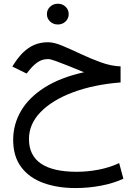

<svg xmlns="http://www.w3.org/2000/svg" viewBox="-20 -645 709 1003"><path d="M225.1 -571.3Q225.1 -594.2 241.7 -609.9Q258.3 -625.5 282.2 -625.5Q306.2 -625.5 322.5 -609.9Q338.9 -594.2 338.9 -571.3Q338.9 -548.3 322.5 -532.7Q306.2 -517.1 282.2 -517.1Q258.3 -517.1 241.7 -532.7Q225.1 -548.3 225.1 -571.3ZM609.9 -298.3V-214.4Q468.8 -203.1 360.8 -162.6Q252.9 -122.1 192.1 -59.6Q131.3 2.9 131.3 81.1Q131.3 252.4 381.3 252.4Q436.5 252.4 494.4 241.5Q552.2 230.5 602.5 207L624.5 288.6Q573.2 312.5 507.6 325Q441.9 337.4 374 337.4Q280.3 337.4 206.8 310.8Q133.3 284.2 91.1 228.3Q48.8 172.4 48.8 85.4Q48.8 4.9 89.6 -65.2Q130.4 -135.3 212.6 -187.7Q294.9 -240.2 418.9 -267.6Q378.9 -284.2 340.1 -299.8Q301.3 -315.4 272.2 -325.9Q243.2 -336.4 231.4 -336.4Q201.7 -336.4 178.2 -321Q154.8 -305.7 132.3 -277.3L119.1 -260.7L44.4 -297.4L51.8 -309.1Q86.9 -365.7 130.6 -395Q174.3 -424.3 231.9 -424.3Q262.2 -424.3 306.4 -405.8Q350.6 -387.2 402.3 -362.8Q454.1 -338.4 507.6 -319.1Q561 -299.8 609.9 -298.3Z"/></svg>

Font: Vazirmatn RD UI
Style: Regular
Weight: 400
Designer: Saber Rastikerdar
Foundry: Saber Rastikerdar
Version: Version 33.003